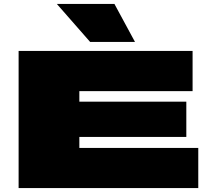

<svg xmlns="http://www.w3.org/2000/svg" viewBox="-20 -960 1075 980"><path d="M75 0V-700H963V-495H385V-441H931V-261H385V-205H992V0ZM440 -746 270 -940H564L669 -746Z"/></svg>

Font: Georama ExtraExtended Black
Style: Regular
Weight: 900
Width: 8
Designer: Jean-Baptiste Levee
Foundry: Production Type
Version: Version 1.000